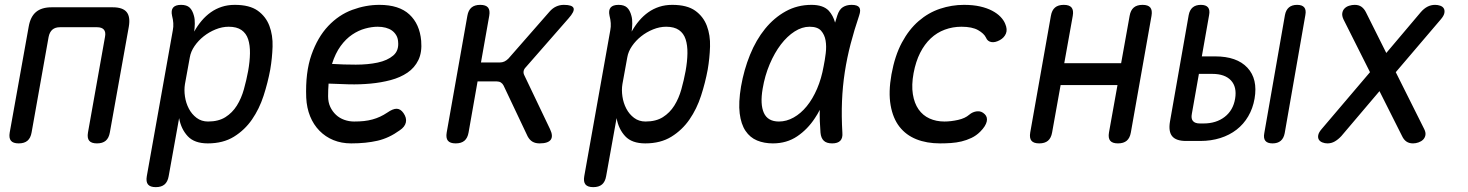

<svg xmlns="http://www.w3.org/2000/svg" viewBox="-20 -580 6040 790"><path d="M57 10Q34 10 25 -1Q16 -12 20 -35L98 -470Q105 -511 128 -530.5Q151 -550 192 -550H444Q485 -550 501 -530.5Q517 -511 510 -470L432 -35Q428 -12 415 -1Q402 10 379 10Q356 10 347 -1Q338 -12 342 -35L412 -428Q416 -448 407.5 -458Q399 -468 379 -468H227Q207 -468 195.5 -458Q184 -448 180 -428L110 -35Q106 -12 93 -1Q80 10 57 10Z M779 -450Q793 -475 810 -495Q827 -515 847.5 -529.5Q868 -544 892.5 -552Q917 -560 946 -560Q1007 -560 1040.5 -536Q1074 -512 1088.5 -473.5Q1103 -435 1101.5 -388Q1100 -341 1092 -294Q1082 -240 1064.5 -186Q1047 -132 1017 -88.5Q987 -45 942.5 -17.5Q898 10 835 10Q780 10 752.5 -19.5Q725 -49 717 -94L674 145Q670 168 657 179Q644 190 621 190Q598 190 589 179Q580 168 584 145L691 -455Q694 -470 693 -485Q692 -500 688 -515Q683 -538 692.5 -549Q702 -560 725 -560Q748 -560 760 -549Q772 -538 778 -515Q782 -501 781.5 -482.5Q781 -464 779 -450ZM921 -470Q894 -470 867 -459Q840 -448 818 -430.5Q796 -413 780.5 -390.5Q765 -368 761 -344L741 -234Q737 -210 741 -183Q745 -156 757 -133Q769 -110 789 -95Q809 -80 836 -80Q879 -80 907.5 -98Q936 -116 954.5 -145.5Q973 -175 983.5 -212.5Q994 -250 1001 -288Q1008 -327 1008.5 -360.5Q1009 -394 1001 -418.5Q993 -443 973.5 -456.5Q954 -470 921 -470Z M1640 -115Q1654 -95 1650 -76.5Q1646 -58 1625 -44Q1581 -12 1533.5 -1Q1486 10 1425 10Q1385 10 1352 -3.5Q1319 -17 1294.5 -42Q1270 -67 1256 -101.5Q1242 -136 1240 -178Q1236 -282 1261.5 -354.5Q1287 -427 1330.5 -473Q1374 -519 1429.5 -539.5Q1485 -560 1541 -560Q1622 -560 1664.5 -520.5Q1707 -481 1713 -412Q1717 -365 1701.5 -333Q1686 -301 1656.5 -281Q1627 -261 1587.5 -250.5Q1548 -240 1504.5 -236Q1461 -232 1416.5 -233Q1372 -234 1332 -236Q1331 -224 1330.5 -211Q1330 -198 1330 -184Q1330 -159 1339 -140Q1348 -121 1362.5 -107.5Q1377 -94 1396.5 -87Q1416 -80 1437 -80Q1460 -80 1478 -82Q1496 -84 1512.5 -88.5Q1529 -93 1544 -100Q1559 -107 1574 -117Q1597 -133 1612.5 -132.5Q1628 -132 1640 -115ZM1346 -317Q1394 -314 1444 -314Q1494 -314 1534 -322.5Q1574 -331 1598 -351.5Q1622 -372 1618 -409Q1617 -424 1610 -435.5Q1603 -447 1592.5 -454.5Q1582 -462 1567 -466Q1552 -470 1534 -470Q1510 -470 1482.5 -462.5Q1455 -455 1429 -437.5Q1403 -420 1381.5 -390.5Q1360 -361 1346 -317Z M1855 10Q1832 10 1823 -1Q1814 -12 1818 -35L1903 -515Q1907 -538 1920 -549Q1933 -560 1956 -560Q1979 -560 1988 -549Q1997 -538 1993 -515L1959 -323H2037Q2047 -323 2055.5 -327Q2064 -331 2072 -339L2241 -532Q2253 -546 2268 -553Q2283 -560 2300 -560Q2335 -560 2340 -546.5Q2345 -533 2319 -504L2144 -304Q2136 -296 2134.5 -287.5Q2133 -279 2137 -271L2243 -49Q2257 -20 2246 -5Q2235 10 2200 10Q2183 10 2171 3Q2159 -4 2151 -19L2052 -228Q2048 -236 2041 -240.5Q2034 -245 2024 -245H1945L1908 -35Q1904 -12 1891 -1Q1878 10 1855 10Z M2579 -450Q2593 -475 2610 -495Q2627 -515 2647.5 -529.5Q2668 -544 2692.5 -552Q2717 -560 2746 -560Q2807 -560 2840.5 -536Q2874 -512 2888.5 -473.5Q2903 -435 2901.5 -388Q2900 -341 2892 -294Q2882 -240 2864.5 -186Q2847 -132 2817 -88.5Q2787 -45 2742.5 -17.5Q2698 10 2635 10Q2580 10 2552.5 -19.5Q2525 -49 2517 -94L2474 145Q2470 168 2457 179Q2444 190 2421 190Q2398 190 2389 179Q2380 168 2384 145L2491 -455Q2494 -470 2493 -485Q2492 -500 2488 -515Q2483 -538 2492.5 -549Q2502 -560 2525 -560Q2548 -560 2560 -549Q2572 -538 2578 -515Q2582 -501 2581.5 -482.5Q2581 -464 2579 -450ZM2721 -470Q2694 -470 2667 -459Q2640 -448 2618 -430.5Q2596 -413 2580.5 -390.5Q2565 -368 2561 -344L2541 -234Q2537 -210 2541 -183Q2545 -156 2557 -133Q2569 -110 2589 -95Q2609 -80 2636 -80Q2679 -80 2707.5 -98Q2736 -116 2754.5 -145.5Q2773 -175 2783.5 -212.5Q2794 -250 2801 -288Q2808 -327 2808.5 -360.5Q2809 -394 2801 -418.5Q2793 -443 2773.5 -456.5Q2754 -470 2721 -470Z M3160 10Q3124 10 3095 -2Q3066 -14 3047.5 -41.5Q3029 -69 3023.5 -113.5Q3018 -158 3029 -224Q3041 -293 3066 -354.5Q3091 -416 3128 -461.5Q3165 -507 3213 -533.5Q3261 -560 3319 -560Q3367 -560 3390 -536Q3408 -516 3416 -487Q3420 -501 3425 -516Q3433 -541 3448 -550.5Q3463 -560 3484 -560Q3508 -560 3515.5 -549.5Q3523 -539 3515 -516Q3495 -457 3480 -399.5Q3465 -342 3456 -283.5Q3447 -225 3444.5 -163.5Q3442 -102 3446 -34Q3448 -12 3437.5 -1Q3427 10 3404 10Q3381 10 3369.5 -1Q3358 -12 3356 -34Q3352 -82 3353 -128Q3344 -110 3333 -94Q3303 -48 3260 -19Q3217 10 3160 10ZM3185 -80Q3216 -80 3245.5 -96.5Q3275 -113 3299.5 -143Q3324 -173 3342 -215Q3360 -257 3369 -308Q3374 -332 3377.5 -360.5Q3381 -389 3377 -413Q3373 -437 3358.5 -453.5Q3344 -470 3311 -470Q3280 -470 3249.5 -450.5Q3219 -431 3193 -397Q3167 -363 3147 -316Q3127 -269 3118 -215Q3107 -151 3123 -115.5Q3139 -80 3185 -80Z M3648 -274Q3662 -351 3691 -405Q3720 -459 3760 -493.5Q3800 -528 3848 -544Q3896 -560 3946 -560Q3984 -560 4012.5 -553.5Q4041 -547 4062 -536Q4083 -525 4096.5 -511Q4110 -497 4116 -482Q4126 -459 4119 -442Q4112 -425 4094 -415Q4074 -404 4058.5 -407Q4043 -410 4037 -425Q4029 -442 4004.5 -456Q3980 -470 3936 -470Q3900 -470 3867.5 -458Q3835 -446 3809.5 -422Q3784 -398 3766 -362.5Q3748 -327 3739 -279Q3730 -230 3736 -192.5Q3742 -155 3759.5 -130Q3777 -105 3804.5 -92.5Q3832 -80 3866 -80Q3892 -80 3921.5 -86.5Q3951 -93 3968 -108Q3982 -120 4000 -122Q4018 -124 4032 -110Q4038 -104 4040 -96.5Q4042 -89 4040 -80Q4038 -71 4031.5 -60.5Q4025 -50 4013 -38Q3997 -22 3977 -12.5Q3957 -3 3936 2Q3915 7 3892.5 8.5Q3870 10 3848 10Q3793 10 3750.5 -7Q3708 -24 3681 -58.5Q3654 -93 3644.5 -147Q3635 -201 3648 -274Z M4256 10Q4233 10 4224 -1Q4215 -12 4219 -35L4304 -515Q4308 -538 4321 -549Q4334 -560 4357 -560Q4380 -560 4389 -549Q4398 -538 4394 -515L4359 -320H4593L4628 -515Q4632 -538 4645 -549Q4658 -560 4681 -560Q4704 -560 4713 -549Q4722 -538 4718 -515L4633 -35Q4629 -12 4616 -1Q4603 10 4580 10Q4557 10 4548 -1Q4539 -12 4543 -35L4578 -230H4344L4309 -35Q4305 -12 4292 -1Q4279 10 4256 10Z M4925 -348H4980Q5069 -348 5112.5 -301.5Q5156 -255 5142 -174Q5135 -134 5116 -101.5Q5097 -69 5068 -46.5Q5039 -24 5001 -12Q4963 0 4919 0H4860Q4819 0 4803 -19.5Q4787 -39 4794 -80L4871 -518Q4875 -539 4887.5 -549.5Q4900 -560 4921 -560Q4942 -560 4950.5 -549.5Q4959 -539 4955 -518ZM4884 -112Q4880 -92 4888.5 -82Q4897 -72 4917 -72H4932Q4984 -72 5019 -99Q5054 -126 5062 -174Q5070 -222 5045 -249Q5020 -276 4968 -276H4913ZM5266 -32Q5262 -11 5249.5 -0.5Q5237 10 5216 10Q5195 10 5186.5 -0.5Q5178 -11 5182 -32L5267 -518Q5271 -539 5283.5 -549.5Q5296 -560 5317 -560Q5338 -560 5346.5 -549.5Q5355 -539 5351 -518Z M5908 -500 5723 -283 5840 -49Q5847 -35 5845 -24Q5843 -13 5835.5 -5.5Q5828 2 5816.5 6Q5805 10 5794 10Q5778 10 5767 2.5Q5756 -5 5749 -20L5656 -205L5499 -20Q5486 -6 5472 2Q5458 10 5442 10Q5431 10 5421 6Q5411 2 5406.5 -5.5Q5402 -13 5404 -24Q5406 -35 5418 -49L5617 -283L5508 -500Q5501 -515 5503 -526.5Q5505 -538 5512.5 -545.5Q5520 -553 5531.5 -556.5Q5543 -560 5554 -560Q5571 -560 5582 -552Q5593 -544 5600 -530L5684 -362L5826 -530Q5839 -545 5853.5 -552.5Q5868 -560 5885 -560Q5896 -560 5906 -556.5Q5916 -553 5920.5 -545.5Q5925 -538 5923 -526.5Q5921 -515 5908 -500Z"/></svg>

Font: Maple Mono Normal NL
Style: Italic
Weight: 400
Italic angle: -10°
Monospace: yes
Designer: subframe7536
Version: Version 7.000